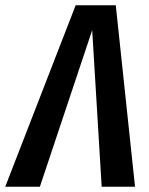

<svg xmlns="http://www.w3.org/2000/svg" viewBox="-59 -711 569 731"><path d="M381.8 -690.9 455.1 0H328.1L292 -596.2L92.8 0H-39.1L229 -690.9Z"/></svg>

Font: Fira Sans Compressed Medium
Style: Italic
Weight: 500
Width: 3
Italic angle: -8°
Designer: Carrois Corporate & Edenspiekermann AG
Foundry: Carrois Corporate GbR & Edenspiekermann AG
Version: Version 4.203;PS 004.203;hotconv 1.0.88;makeotf.lib2.5.64775